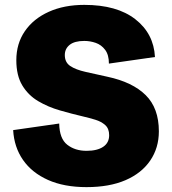

<svg xmlns="http://www.w3.org/2000/svg" viewBox="-20 -758 707 788"><path d="M427 -497Q427 -533 411.5 -553.5Q396 -574 373 -582Q350 -590 326 -590Q286 -590 266 -574Q246 -558 246 -532Q246 -502 268.5 -487Q291 -472 331 -463Q371 -454 421 -443Q524 -421 578 -367.5Q632 -314 632 -219Q632 -151 596.5 -99Q561 -47 495 -18.5Q429 10 335 10Q243 10 177 -19.5Q111 -49 74.5 -101.5Q38 -154 34 -224L223 -251Q224 -189 256 -164Q288 -139 335 -139Q379 -139 403.5 -155.5Q428 -172 428 -203Q428 -230 412 -244.5Q396 -259 371.5 -266.5Q347 -274 321 -280Q274 -291 225.5 -305Q177 -319 136.5 -343Q96 -367 71.5 -407.5Q47 -448 47 -511Q47 -579 82 -630Q117 -681 180 -709.5Q243 -738 326 -738Q460 -738 535.5 -679Q611 -620 616 -524Z"/></svg>

Font: BDO Grotesk Black
Style: Regular
Weight: 900
Designer: Deni Anggara
Foundry: Lokal Container
Version: Version 2.000